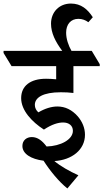

<svg xmlns="http://www.w3.org/2000/svg" viewBox="-71 -910 581 1080"><path d="M308 150 370 76C321 54 268 24 235 -4C334 -10 407 -68 407 -152C407 -190 392 -226 366 -256C334 -292 296 -311 252 -311C219 -311 182 -300 145 -278C133 -288 125 -303 125 -320C125 -362 172 -391 271 -391C295 -391 319 -390 342 -387V-538H490V-549L445 -624H331C314 -654 301 -691 301 -726C301 -773 327 -804 370 -804C391 -804 410 -797 426 -785L451 -813C422 -858 385 -890 328 -890C262 -890 216 -842 216 -777C216 -724 241 -675 279 -624H-51V-612L-6 -538H245V-464C223 -466 206 -467 188 -467C100 -467 48 -427 48 -358C48 -289 108 -225 176 -181C221 -211 257 -221 284 -221C316 -221 339 -204 339 -174C339 -125 270 -88 191 -86C167 -118 141 -139 108 -139C79 -139 55 -121 55 -89C55 -45 103 -15 174 -6C209 49 260 112 308 150Z"/></svg>

Font: Noto Serif Devanagari SemiCondensed SemiBold
Style: Regular
Weight: 600
Width: 4
Designer: Universal Thirst, Indian Type Foundry and the Monotype Design Team
Foundry: Monotype Imaging Inc.
Version: Version 2.004